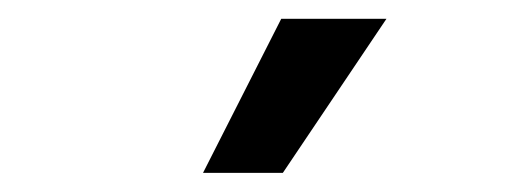

<svg xmlns="http://www.w3.org/2000/svg" viewBox="-20 -802 537 204"><path d="M195.7 -618.3 278.8 -782H390.6L280.5 -618.3Z"/></svg>

Font: Inter Zeller Medium
Style: Regular
Weight: 500
Designer: Rasmus Andersson; Joe Bland
Foundry: zeller
Version: Version 3.015;git-dec3a8cb1